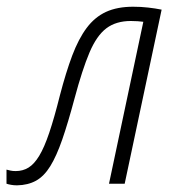

<svg xmlns="http://www.w3.org/2000/svg" viewBox="-65 -554 517 579"><path d="M-13.7 4.9Q-23.4 4.9 -31.5 3.4Q-39.6 2 -45.4 0V-42.5Q-40 -41 -33.4 -39.6Q-26.9 -38.1 -17.6 -38.1Q3.9 -38.1 21 -48.6Q38.1 -59.1 53.2 -84Q68.4 -108.9 83.5 -153.6Q98.6 -198.2 115.7 -266.6Q133.8 -335.9 152.8 -386.5Q171.9 -437 196.3 -469.7Q220.7 -502.4 254.6 -518.1Q288.6 -533.7 336.4 -533.7Q360.4 -533.7 381.8 -531.2Q403.3 -528.8 422.4 -524.9L311 0H263.7L367.2 -488.3Q359.9 -489.3 350.3 -490Q340.8 -490.7 329.6 -490.7Q285.2 -490.7 255.9 -468.8Q226.6 -446.8 204.8 -395.5Q183.1 -344.2 159.7 -256.8Q140.1 -183.6 122.8 -133.5Q105.5 -83.5 86.7 -53Q67.9 -22.5 43.5 -9Q19 4.4 -13.7 4.9Z"/></svg>

Font: Open Sans SemiCondensed Light
Style: Italic
Weight: 300
Width: 4
Italic angle: -12°
Designer: Monotype Design Team
Foundry: Monotype Imaging Inc.
Version: Version 3.000